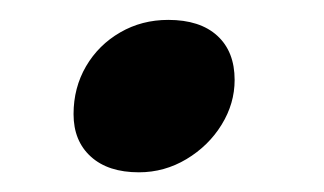

<svg xmlns="http://www.w3.org/2000/svg" viewBox="-20 -362 329 195"><path d="M54.7 -187ZM150.9 -341.8Q183.1 -341.8 200.7 -325.7Q218.3 -309.6 218.3 -280.8Q218.3 -256.8 205.1 -235.4Q191.9 -213.9 169.4 -200.4Q147 -187 121.1 -187Q89.8 -187 72.3 -202.9Q54.7 -218.8 54.7 -246.1Q54.7 -272.9 67.4 -294.7Q80.1 -316.4 102.1 -329.1Q124 -341.8 150.9 -341.8Z"/></svg>

Font: TypoPRO Playfair Display SC
Style: Bold Italic
Weight: 700
Italic angle: -14.9847°
Designer: Claus Eggers Sørensen
Foundry: Claus Eggers Sørensen
Version: Version 1.004;PS 001.004;hotconv 1.0.70;makeotf.lib2.5.58329